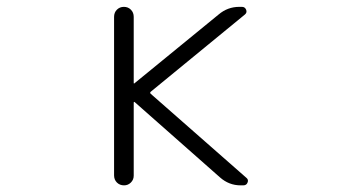

<svg xmlns="http://www.w3.org/2000/svg" viewBox="-20 -565 1040 563"><path d="M372.1 -322.3Q372.1 -318.4 375 -321.3L621.1 -522.5Q647.5 -544.9 681.6 -544.9H689.5Q698.2 -544.9 701.7 -536.6Q705.1 -528.3 698.2 -522.5L421.9 -295.9Q418.9 -293 421.9 -290L702.1 -43.9Q707 -40 707 -35.2Q707 -32.2 706.1 -30.3Q703.1 -21.5 693.4 -21.5H685.5Q651.4 -21.5 625 -44.9L375 -265.6Q374 -266.6 373 -266.1Q372.1 -265.6 372.1 -263.7V-49.8Q372.1 -38.1 363.8 -29.8Q355.5 -21.5 343.8 -21.5Q331.1 -21.5 322.8 -29.8Q314.5 -38.1 314.5 -50.8V-515.6Q314.5 -528.3 322.8 -536.6Q331.1 -544.9 343.3 -544.9Q355.5 -544.9 363.8 -536.6Q372.1 -528.3 372.1 -515.6Z"/></svg>

Font: Gen Jyuu Gothic L Monospace Light
Style: Regular
Weight: 300
Designer: [Source Han Sans]
Ryoko NISHIZUKA  (kana & ideographs); Paul D. Hunt (Latin, Greek & Cyrillic); Wenlong ZHANG  (bopomofo
Version: Version 1.002.20150607